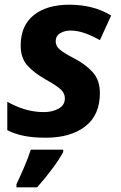

<svg xmlns="http://www.w3.org/2000/svg" viewBox="-20 -576 513 817"><path d="M175 10Q123 10 84 2.5Q45 -5 11 -22V-143Q48 -122 87 -110.5Q126 -99 167 -99Q202 -99 229 -113.5Q256 -128 256 -158Q256 -178 240 -194Q224 -210 174 -238Q123 -267 95.5 -298.5Q68 -330 68 -382Q68 -467 123.5 -511.5Q179 -556 276 -556Q323 -556 367 -545.5Q411 -535 453 -510L405 -405Q376 -422 343.5 -434Q311 -446 279 -446Q255 -446 236 -434.5Q217 -423 217 -400Q217 -381 233 -366.5Q249 -352 291 -330Q341 -305 373 -270.5Q405 -236 405 -180Q405 -86 342.5 -38Q280 10 175 10ZM50 221V208Q64 179 82.5 136Q101 93 111 61H249V71Q231 104 201 144Q171 184 138 221Z"/></svg>

Font: Noto IKEA Latin
Style: Bold Italic
Weight: 700
Italic angle: -12°
Designer: Monotype Design Team
Foundry: Monotype Imaging Inc.
Version: Version 1.0